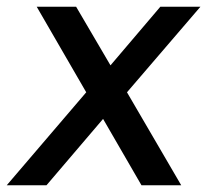

<svg xmlns="http://www.w3.org/2000/svg" viewBox="-37 -550 615 570"><path d="M340 -276 558 -530H439L291 -356L189 -530H72L219 -276L-17 0H101L269 -197L383 0H501Z"/></svg>

Font: Cheyenne Sans Medium
Style: Italic
Weight: 500
Italic angle: -8.13011°
Designer: The Public Sans project authors (U.S. Web Design System), Libre Franklin designed by Pablo Impallari and Rodrigo Fuenzal
Foundry: The Cheyenne Sans Project Authors
Version: Version 2.007